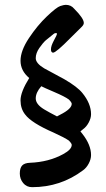

<svg xmlns="http://www.w3.org/2000/svg" viewBox="-20 -747 440 795"><path d="M327 -652Q327 -644 317.5 -635Q308 -626 272 -590Q212 -529 200 -529Q191 -529 191 -543Q191 -557 203.5 -580Q216 -603 216 -606.5Q216 -610 212 -610Q208 -610 204 -608Q182 -591 170 -580.5Q158 -570 143 -548.5Q128 -527 128 -506Q128 -485 163 -464Q172 -459 201 -443.5Q230 -428 248 -418Q301 -387 321 -362Q357 -318 357 -274Q357 -258 347.5 -240Q338 -222 324 -212L313 -203L321 -193Q357 -147 357 -105Q357 -88 347.5 -70Q338 -52 324 -42Q231 28 113 28Q90 28 76 11Q62 -6 62 -28.5Q62 -51 71.5 -61.5Q81 -72 104 -73Q182 -76 242 -109Q277 -128 277 -147Q277 -153 265 -165Q248 -177 202 -198Q110 -238 84 -273Q65 -297 65 -331.5Q65 -366 101 -424Q65 -454 65 -495.5Q65 -537 100 -589.5Q135 -642 174.5 -679.5Q214 -717 229.5 -722Q245 -727 252 -727Q274 -727 287 -711Q327 -671 327 -652ZM229 -272Q277 -296 277 -317Q277 -323 265 -335Q249 -347 204.5 -366Q160 -385 151 -390Q128 -364 128 -339.5Q128 -315 163 -294Q183 -282 216 -265Z"/></svg>

Font: Devonshire
Style: Regular
Weight: 400
Designer: Astigmatic (AOETI)
Foundry: Astigmatic (AOETI)
Version: Version 1.001